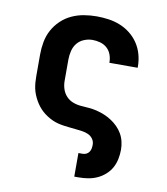

<svg xmlns="http://www.w3.org/2000/svg" viewBox="-83 -598 766 882"><g transform="rotate(10 300.0 -156.5)"><path d="M323 215V105H343Q352 105 360 101Q368 97 373 89.5Q378 82 379.5 73.5Q381 65 381 56Q381 41 372.5 29Q364 17 350.5 11Q337 5 322.5 3Q308 1 294 -0.5Q280 -2 265.5 -3.5Q251 -5 236.5 -7Q222 -9 208 -12.5Q194 -16 181 -22Q168 -28 155.5 -36Q143 -44 132.5 -53.5Q122 -63 113 -74.5Q104 -86 97 -98.5Q90 -111 84.5 -124.5Q79 -138 76 -152.5Q73 -167 72 -181.5Q71 -196 71 -210V-310Q71 -340 76.5 -369.5Q82 -399 96 -425Q110 -451 132 -472Q154 -493 181 -505.5Q208 -518 237.5 -523Q267 -528 297 -528Q325 -528 353 -524Q381 -520 407 -509.5Q433 -499 455 -481.5Q477 -464 492.5 -440.5Q508 -417 515.5 -389.5Q523 -362 523 -334V-328H391V-331Q391 -349 384.5 -366.5Q378 -384 364.5 -396Q351 -408 333 -413Q315 -418 297 -418Q277 -418 257.5 -410Q238 -402 225.5 -386.5Q213 -371 208 -350.5Q203 -330 203 -310V-210Q203 -191 209 -172.5Q215 -154 228 -140Q241 -126 259 -119Q277 -112 296 -110.5Q315 -109 334 -107.5Q353 -106 371.5 -101.5Q390 -97 408 -89.5Q426 -82 442 -71.5Q458 -61 471.5 -47.5Q485 -34 494.5 -17.5Q504 -1 508.5 18Q513 37 513 56Q513 78 508.5 100Q504 122 493.5 141Q483 160 466 175Q449 190 429 199Q409 208 387 211.5Q365 215 343 215Z"/></g></svg>

Font: Iosevka Extrabold Extended
Style: Regular
Weight: 800
Width: 7
Monospace: yes
Designer: Belleve Invis
Foundry: Belleve Invis
Version: Version 32.5.0; ttfautohint (v1.8.4)